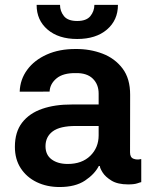

<svg xmlns="http://www.w3.org/2000/svg" viewBox="-20 -753 615 784"><path d="M223.4 10.7Q171.5 10.7 130.1 -9.2Q88.8 -29.1 64.8 -65.9Q40.8 -102.6 40.8 -153.4Q40.8 -214.1 70.3 -252.3Q99.8 -290.5 152.2 -308.6Q204.5 -326.7 273.1 -326.3H382.8V-370.7Q382.8 -408.7 358.8 -432Q334.9 -455.3 289.8 -454.5Q237.6 -455.3 210.8 -432.9Q183.9 -410.5 182.5 -378.9L60.4 -378.6Q62.1 -428.6 91.1 -468Q120 -507.5 171.2 -530.4Q222.3 -553.3 289.8 -552.9Q347.7 -553.3 398.3 -534.1Q448.9 -514.9 480.3 -473.5Q511.7 -432.2 511.4 -365.4L511 -130.7Q511 -110.1 525.2 -104.8Q539.4 -99.4 554.7 -103.3H556.8V-9.2Q554.3 -9.2 541.4 -4.6Q528.4 0 503.2 0Q460.6 0 435.4 -15.4Q410.2 -30.9 399 -48.8Q387.8 -66.8 387.8 -74.6V-75.3H383.5Q366.5 -41.9 327.1 -15.6Q287.6 10.7 223.4 10.7ZM256.4 -83.5Q314.6 -83.5 348.7 -116.8Q382.8 -150.2 382.8 -200.3V-238.6H289.8Q224.8 -238.6 195.3 -216.6Q165.8 -194.6 165.8 -155.9Q165.8 -120.4 191.1 -101.9Q216.3 -83.5 256.4 -83.5ZM365.4 -733H461.6Q461.6 -670.8 416.7 -632.3Q371.8 -593.8 295.1 -593.8Q219.1 -593.8 174.2 -632.3Q129.3 -670.8 129.6 -733H225.1Q225.1 -707.4 241.1 -687.3Q257.1 -667.3 295.1 -667.3Q332.7 -667.3 348.9 -687.1Q365.1 -707 365.4 -733Z"/></svg>

Font: Inter Zeller Semi Bold
Style: Regular
Weight: 600
Designer: Rasmus Andersson; Joe Bland
Foundry: zeller
Version: Version 3.015;git-dec3a8cb1